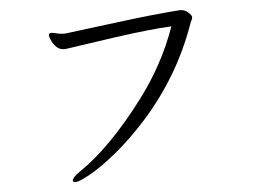

<svg xmlns="http://www.w3.org/2000/svg" viewBox="-50 -728 1100 822"><g transform="rotate(-5 500.0 -317.0)"><path d="M254 -607Q305 -613 472 -634.5Q639 -656 752 -664Q772 -664 786.5 -650.5Q801 -637 801 -630Q801 -623 797 -616Q793 -609 790 -600Q713 -382 555 -206Q486 -130 421 -77Q356 -24 307.5 3Q259 30 245 30Q231 30 231 24Q231 10 265 -13Q401 -105 548 -300Q653 -439 709 -598Q621 -594 463 -572L257 -542Q253 -541 250 -541H243Q223 -541 209.5 -555Q196 -569 189.5 -585Q183 -601 183 -605Q183 -614 192 -615H195Q204 -615 217 -611Q230 -607 246 -607Z"/></g></svg>

Font: LXGW Bright GB
Style: Regular
Weight: 400
Designer: Christian Thalmann (Catharsis Fonts)
Foundry: LXGW / Christian Thalmann (Catharsis Fonts) / Fontworks Inc.
Version: Version 5.510